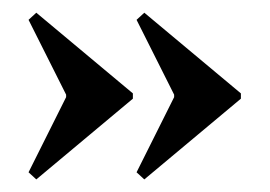

<svg xmlns="http://www.w3.org/2000/svg" viewBox="-20 -457 425 302"><path d="M189 -310.1V-301.8L37.1 -174.8L24.9 -186L84 -304.2V-308.1L24.9 -425.8L37.1 -437ZM358.9 -310.1V-301.8L207 -174.8L194.8 -186L253.9 -304.2V-308.1L194.8 -425.8L207 -437Z"/></svg>

Font: Moniqa Black Heading
Style: Regular
Weight: 900
Designer: Rajesh Rajput
Foundry: Rajesh Rajput
Version: Version 1.000